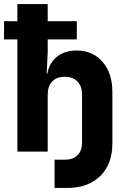

<svg xmlns="http://www.w3.org/2000/svg" viewBox="-20 -750 640 950"><path d="M250 180V40H301Q342 40 364 17.5Q386 -5 386 -45V-280Q386 -323 363.5 -346.5Q341 -370 300 -370Q260 -370 238 -346.5Q216 -323 216 -280V0H66V-555H0V-645H66V-730H216V-645H360V-555H216V-490L211 -385H214Q224 -439 262 -469.5Q300 -500 359 -500Q439 -500 487.5 -444Q536 -388 536 -295V-40Q536 62 476 121Q416 180 312 180Z"/></svg>

Font: NKDuy Mono ExtraBold
Style: Regular
Weight: 800
Monospace: yes
Designer: NKDuy
Foundry: NKDuy
Version: Version 2.251; ttfautohint (v1.8.4.7-5d5b)